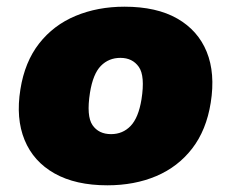

<svg xmlns="http://www.w3.org/2000/svg" viewBox="-20 -542 691 574"><path d="M301 12Q206 12 143 -23.5Q80 -59 53.5 -123.5Q27 -188 41 -275Q54 -357 97 -412Q140 -467 206 -494.5Q272 -522 352 -522Q448 -522 510 -486.5Q572 -451 598 -387Q624 -323 610 -235Q597 -153 554.5 -98Q512 -43 447 -15.5Q382 12 301 12ZM312 -141Q347 -141 370.5 -165.5Q394 -190 403 -245Q414 -315 395 -342Q376 -369 340 -369Q305 -369 281.5 -345Q258 -321 249 -265Q238 -195 256.5 -168Q275 -141 312 -141Z"/></svg>

Font: Mulish ExtraBlack
Style: Italic
Weight: 1000
Italic angle: -9°
Designer: Vernon Adams
Foundry: Vernon Adams
Version: Version 3.603; ttfautohint (v1.8.3)